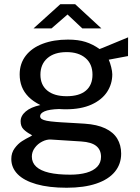

<svg xmlns="http://www.w3.org/2000/svg" viewBox="-20 -711 657 902"><path d="M33.1 35.8Q33.1 6.8 48.9 -14.5Q64.6 -35.8 83.3 -47.7Q102 -59.6 122.4 -69.6L131.1 -75.1Q129.8 -75.9 128.3 -76.8Q126.8 -77.8 125.3 -78.8Q104.1 -90 90.5 -103.7Q76.9 -117.4 76.9 -141.5Q76.9 -166.8 100.7 -187.2Q124.4 -207.6 169.6 -217.5Q135.5 -234.4 114.1 -256.1Q92.7 -277.8 82.5 -304Q72.4 -330.2 72.4 -361.5Q72.4 -412.1 100.8 -449.1Q129.3 -486.1 180.7 -505.5Q232.1 -525 299.1 -525Q347.4 -525 381.7 -514.1Q416 -503.2 448 -480.5Q450.4 -481.7 453.8 -483Q457.1 -484.2 460.9 -485.6Q489.6 -497.4 524.5 -511.9Q559.5 -526.4 581.8 -535.6L581.4 -447.6L490.9 -430.6Q497.1 -416.9 502.3 -396.2Q507.5 -375.5 507.5 -361.9Q507.5 -316.7 483.2 -279.4Q458.8 -242.1 409.9 -219.8Q360.9 -197.6 290.2 -197.6Q282.8 -197.6 273.2 -197.9Q263.7 -198.2 257.5 -198.8Q210.1 -197.2 189.3 -187.9Q168.5 -178.6 168.5 -165.4Q168.5 -156.9 176.1 -151.8Q183.7 -146.8 199.5 -143.6Q215.3 -140.4 244.6 -138.1L266.5 -136.5L308.3 -134.1Q323.5 -133.1 341.2 -132.2Q359 -131.2 378.2 -129.9Q436 -126.1 474.3 -108Q512.6 -89.9 530.9 -59.6Q549.2 -29.3 549.2 10.8Q549.2 59.9 519.5 96Q489.8 132.1 432.2 151.6Q374.8 171 293 171Q209.5 171 151.1 154.3Q92.7 137.6 62.9 107.3Q33.1 76.9 33.1 35.8ZM454.6 25.8Q454.6 -7 432.3 -25.1Q410 -43.2 361.9 -46.4L219.1 -55.5Q199.4 -56.7 178.2 -45.9Q156.9 -35.1 143.3 -16.3Q129.6 2.4 129.6 24.6Q129.6 53.1 150.1 72Q170.6 90.9 210.4 100.3Q250.2 109.6 309.9 109.6Q353.9 109.6 386.5 100.3Q419.1 91 436.9 72.2Q454.6 53.4 454.6 25.8ZM414.5 -360.1Q414.5 -410.4 381.7 -438.3Q348.9 -466.2 293.1 -466.2Q235.2 -466.2 202.5 -437.6Q169.9 -408.9 169.9 -360.1Q169.9 -312.2 202.1 -285.6Q234.4 -259 293.1 -259Q352.5 -259 383.5 -285.3Q414.5 -311.6 414.5 -360.1ZM297.2 -642.9 221.9 -577.5H137.4L263.5 -691.4H333L456.4 -577.5H366.8Z"/></svg>

Font: Public Sans VF
Style: Regular
Weight: 400
Designer: Pablo Impallari, Rodrigo Fuenzalida (Modified by Dan O. Williams and USWDS)
Version: Version 1.003